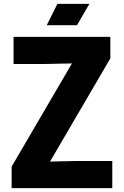

<svg xmlns="http://www.w3.org/2000/svg" viewBox="-20 -970 639 990"><path d="M276 -950H441L377 -840H221ZM40 -111 351 -643 208 -640H50V-780H549V-669L238 -137L381 -140H559V0H40Z"/></svg>

Font: Cooper Hewitt
Style: Bold
Weight: 711
Designer: Village Type and Design LLC
Foundry: Cooper Hewitt Smithsonian Design Museum
Version: 1.000